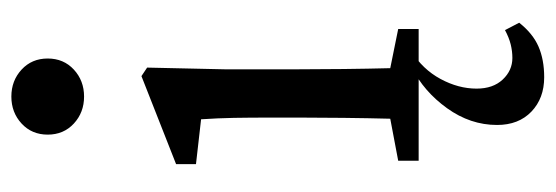

<svg xmlns="http://www.w3.org/2000/svg" viewBox="-340 -417 978 338"><g transform="rotate(-90 149.0 -248.0)"><path d="M35 0V-36L109 -50Q110 -88 110.5 -132Q111 -176 111 -210V-257Q111 -298 110.5 -325.5Q110 -353 108 -383L29 -392V-427L184 -488L199 -478L196 -342V-210Q196 -177 196.5 -132.5Q197 -88 198 -50L267 -36V0ZM148 -589Q120 -589 100.5 -607Q81 -625 81 -653Q81 -681 100.5 -699Q120 -717 148 -717Q176 -717 195.5 -699Q215 -681 215 -653Q215 -625 195.5 -607Q176 -589 148 -589ZM182 221Q145 221 121.5 198.5Q98 176 98 138Q98 91 127.5 50Q157 9 199 -12V-13H228Q196 7 179 38.5Q162 70 162 102Q162 131 178 148Q194 165 216 165Q228 165 240 162Q252 159 265 152L278 177Q259 201 236 211Q213 221 182 221Z"/></g></svg>

Font: Source Serif 4
Style: Regular
Weight: 400
Designer: Frank Grießhammer
Foundry: Adobe
Version: Version 4.005;hotconv 1.1.0;makeotfexe 2.6.0